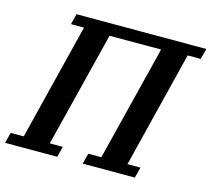

<svg xmlns="http://www.w3.org/2000/svg" viewBox="-131 -818 1033 939"><g transform="rotate(15 386.0 -349.0)"><path d="M-16 -54H50L197 -644H131L145 -698H802L788 -644H722L575 -54H641L627 0H363L377 -54H443L589 -638H328L182 -54H248L234 0H-30Z"/></g></svg>

Font: IBM Plex Serif SmBld
Style: Italic
Weight: 600
Italic angle: -14°
Designer: Mike Abbink, Paul van der Laan, Pieter van Rosmalen
Foundry: Bold Monday
Version: Version 3.001